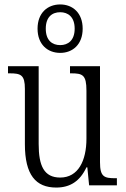

<svg xmlns="http://www.w3.org/2000/svg" viewBox="-20 -834 566 864"><path d="M251 -596C307 -596 352 -634 352 -705C352 -776 307 -814 251 -814C194 -814 149 -776 149 -705C149 -634 194 -596 251 -596ZM251 -631C215 -631 186 -652 186 -705C186 -758 215 -779 251 -779C286 -779 316 -758 316 -705C316 -652 286 -631 251 -631ZM233 10C296 10 340 -19 369 -81H373L381 0H506V-32H499C449 -32 430 -38 430 -104V-536H295V-504H300C352 -504 369 -497 369 -426V-210C369 -111 332 -35 251 -35C178 -35 154 -88 154 -186V-536H16V-504H23C74 -504 92 -497 92 -434V-185C92 -47 141 10 233 10Z"/></svg>

Font: Noto Serif Georgian Condensed Light
Style: Regular
Weight: 300
Width: 3
Designer: Monotype Design Team, Akaki Razmadze
Foundry: Google LLC
Version: Version 2.003